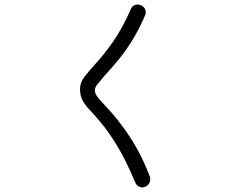

<svg xmlns="http://www.w3.org/2000/svg" viewBox="-20 -800 1040 842"><path d="M617 19Q611 22 604 22Q594 22 585.5 16Q577 10 573 0Q532 -98 495 -158.5Q458 -219 428 -255.5Q398 -292 376.5 -314.5Q355 -337 343 -358Q331 -379 331 -410Q331 -438 351 -464Q371 -490 404 -526Q437 -562 476 -617.5Q515 -673 554 -760Q562 -780 584 -780Q591 -780 598 -777Q619 -767 619 -745Q619 -738 616 -732Q588 -668 559 -621.5Q530 -575 500 -538.5Q470 -502 436 -465Q417 -443 406.5 -429.5Q396 -416 396 -404Q396 -391 406.5 -376.5Q417 -362 439 -339Q478 -298 512 -253Q546 -208 577.5 -153.5Q609 -99 637 -26Q638 -23 638.5 -20Q639 -17 639 -14Q639 -4 633.5 5Q628 14 617 19Z"/></svg>

Font: Kiwi Maru Light
Style: Regular
Weight: 300
Designer: Hiroki-Chan
Version: Version 1.100